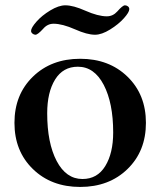

<svg xmlns="http://www.w3.org/2000/svg" viewBox="-20 -700 611 733"><path d="M98.6 -582Q98.6 -593.8 119.1 -617.2Q139.6 -640.6 171.9 -660.2Q204.1 -679.7 229.5 -679.7Q259.8 -679.7 305.7 -659.2Q354.5 -637.7 387.7 -637.7Q411.1 -637.7 427.7 -656.2Q448.2 -679.7 457 -679.7Q462.9 -679.7 468.3 -675.8Q473.6 -671.9 473.6 -665Q473.6 -653.3 453.1 -630.4Q432.6 -607.4 400.4 -587.4Q368.2 -567.4 342.8 -567.4Q312.5 -567.4 266.6 -587.9Q217.8 -609.4 184.6 -609.4Q161.1 -609.4 144.5 -589.8Q124 -567.4 115.2 -567.4Q109.4 -567.4 104 -571.8Q98.6 -576.2 98.6 -582ZM105.5 -54.7Q35.2 -123 35.2 -231Q35.2 -338.9 105.5 -407.2Q175.8 -475.6 286.1 -475.6Q396.5 -475.6 466.8 -407.2Q537.1 -338.9 537.1 -231Q537.1 -123 466.8 -54.7Q396.5 13.7 286.1 13.7Q175.8 13.7 105.5 -54.7ZM160.2 -267.6Q160.2 -154.3 196.3 -85.4Q232.4 -16.6 294.9 -16.6Q351.6 -16.6 381.8 -65.9Q412.1 -115.2 412.1 -194.3Q412.1 -306.6 376 -376Q339.8 -445.3 277.3 -445.3Q220.7 -445.3 190.4 -396.5Q160.2 -347.7 160.2 -267.6Z"/></svg>

Font: Monomakh Unicode TT
Style: Medium
Weight: 500
Designer: Alexey Kryukov, Aleksandr Andreev
Version: Version 1.1